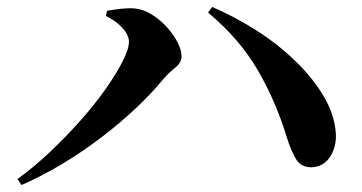

<svg xmlns="http://www.w3.org/2000/svg" viewBox="-20 -616 1040 551"><path d="M30 -102Q77 -136 123 -179.5Q169 -223 210 -269Q251 -315 282 -359Q313 -403 331.5 -439Q350 -475 350 -496Q350 -510 341 -523.5Q332 -537 317.5 -549Q303 -561 284 -570L287 -585Q303 -588 324 -590.5Q345 -593 364 -592Q390 -590 414.5 -575Q439 -560 458.5 -538.5Q478 -517 489.5 -494.5Q501 -472 501 -455Q501 -436 482.5 -421.5Q464 -407 447 -387Q415 -348 370.5 -306Q326 -264 272.5 -223Q219 -182 160 -146.5Q101 -111 42 -85ZM876 -136Q845 -135 830.5 -158Q816 -181 804 -219Q772 -325 719.5 -415Q667 -505 577 -580L589 -596Q652 -569 714.5 -529.5Q777 -490 828 -440.5Q879 -391 910 -338Q941 -285 944 -230Q945 -206 936.5 -184Q928 -162 912.5 -149.5Q897 -137 876 -136Z"/></svg>

Font: Noto Serif TC
Style: Bold
Weight: 700
Designer: Ryoko NISHIZUKA 西塚涼子 (kana & ideographs); Frank Grießhammer (Latin, Greek & Cyrillic); Wenlong ZHANG 张文龙 (bopomofo); San
Foundry: Adobe
Version: Version 2.002-H1;hotconv 1.1.0;makeotfexe 2.6.0